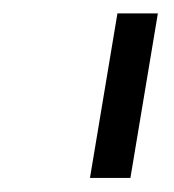

<svg xmlns="http://www.w3.org/2000/svg" viewBox="-20 -747 256 283"><path d="M212.7 -727.3 172.2 -484.7H112.6L153.1 -727.3Z"/></svg>

Font: Inter UI Light
Style: Italic
Weight: 300
Italic angle: 9.39999°
Designer: Rasmus Andersson
Foundry: rsms
Version: 3.2;8d6f07862